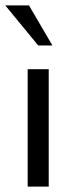

<svg xmlns="http://www.w3.org/2000/svg" viewBox="-44 -692 289 712"><path d="M58.6 0V-435.5H136.7V0ZM97.7 -523.4 -24.4 -671.9H63.5L150.4 -523.4Z"/></svg>

Font: Padauk
Style: Regular
Weight: 400
Designer: Debbi Hosken, Becca Hirsbrunner Spalinger
Foundry: SIL International
Version: Version 5.003